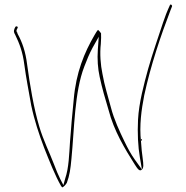

<svg xmlns="http://www.w3.org/2000/svg" viewBox="-20 -720 811 836"><path d="M46 -569C65 -530 79 -493 86 -438C93 -384 106 -318 116 -261C130 -195 150 -135 172 -77C195 -19 220 45 246 90C248 93 250 95 251 96C256 95 266 85 271 76C283 44 287 16 291 -28C304 -160 304 -319 347 -430C358 -459 369 -486 383 -512L410 -560L406 -504C403 -463 406 -421 414 -385C425 -334 438 -290 453 -240C476 -151 523 -73 566 -5C580 17 588 28 598 18L567 -25C550 -49 537 -73 522 -104C502 -145 476 -201 463 -252C450 -301 435 -347 426 -399C418 -437 414 -486 419 -529C420 -548 421 -564 420 -574V-575C419 -577 411 -587 407 -590C403 -587 396 -575 392 -568C347 -491 311 -404 301 -287L292 -192C290 -161 287 -132 285 -105C281 -47 280 10 264 57L256 86L242 59C233 41 225 21 215 -5C196 -55 168 -111 151 -169C127 -249 110 -351 98 -440C91 -496 77 -536 56 -574V-577C55 -578 52 -580 52 -586V-589L57 -599C59 -605 51 -607 48 -604L47 -603C41 -591 37 -584 46 -569ZM271 76V77ZM335 -450ZM419 -531ZM581 -199C578 -140 581 -81 589 -35L598 18C606 10 605 -2 601 -33C598 -51 596 -75 594 -103C586 -174 596 -243 608 -305C636 -435 680 -565 723 -677L729 -692C731 -697 723 -704 720 -698L712 -680C708 -671 700 -652 690 -622C669 -558 644 -487 625 -420C607 -354 585 -274 581 -199ZM594 -108H598V-114H594ZM598 18V19Z"/></svg>

Font: Stray Cat
Style: Hl
Weight: 100
Version: Version 1.0